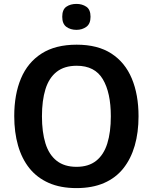

<svg xmlns="http://www.w3.org/2000/svg" viewBox="-20 -954 784 984"><path d="M690 -358Q690 -275 670.5 -207.5Q651 -140 612 -91Q573 -42 513 -16Q453 10 372 10Q290 10 230 -16.5Q170 -43 131 -91.5Q92 -140 72.5 -208Q53 -276 53 -359Q53 -470 87.5 -552Q122 -634 193 -679.5Q264 -725 373 -725Q481 -725 551 -679.5Q621 -634 655.5 -551.5Q690 -469 690 -358ZM195 -358Q195 -277 213 -219Q231 -161 270.5 -130Q310 -99 372 -99Q434 -99 473 -130Q512 -161 530 -219Q548 -277 548 -358Q548 -479 507 -548Q466 -617 373 -617Q310 -617 270.5 -586Q231 -555 213 -497Q195 -439 195 -358ZM372 -934Q401 -934 422.5 -919.5Q444 -905 444 -868Q444 -832 422.5 -816.5Q401 -801 372 -801Q341 -801 320 -816.5Q299 -832 299 -868Q299 -905 320 -919.5Q341 -934 372 -934Z"/></svg>

Font: Noto Sans Display SemiBold
Style: Regular
Weight: 600
Designer: Monotype Design Team
Foundry: Monotype Imaging Inc.
Version: Version 2.003